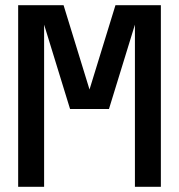

<svg xmlns="http://www.w3.org/2000/svg" viewBox="-20 -720 690 740"><path d="M250 -300H400L500 -625V0H600V-700H425L325 -375L225 -700H50V0H150V-625Z"/></svg>

Font: LS-VG5000
Style: Regular
Weight: 400
Designer: Justin Bihan, 2021
Foundry: Justin Bihan, 2021
Version: Version 1.000;Glyphs 3.1.2 (3151)